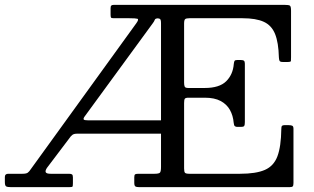

<svg xmlns="http://www.w3.org/2000/svg" viewBox="-20 -770 1292 790"><path d="M0 -21Q0 -6 5.5 -3Q11 0 25 0H264Q276 0 278 -2Q280 -4 280 -16V-40Q280 -49.5 276.5 -52.2Q273 -55 264 -55H188.5Q172 -55 168.5 -60.8Q165 -66.5 173 -79L264.5 -200Q271.5 -210.5 278 -215.2Q284.5 -220 298 -220H677L687 -275H341Q327.5 -275 324.8 -278Q322 -281 327 -289L609.5 -675.5Q615 -683 616.2 -687.2Q617.5 -691.5 621.5 -693.2Q625.5 -695 639 -695H761Q771 -695 773 -698.8Q775 -702.5 775 -711.5V-736Q775 -745 772.8 -747.5Q770.5 -750 762 -750H449Q441 -750 438 -747.2Q435 -744.5 435 -736V-710Q435 -700.5 436.8 -697.8Q438.5 -695 448 -695H512Q538.5 -695 545.5 -692.8Q552.5 -690.5 541 -674.5L107.5 -75Q100.5 -64 94.2 -59.5Q88 -55 72 -55H14Q0 -55 0 -42ZM618 -695Q633.5 -695 638 -692.2Q642.5 -689.5 642.5 -674V-83Q642.5 -64.5 638.2 -59.8Q634 -55 615.5 -55H550.5Q540.5 -55 536.5 -53Q532.5 -51 532.5 -41V-18Q532.5 -6 537 -3Q541.5 0 552.5 0H1171.5Q1181.5 0 1184.5 -3.2Q1187.5 -6.5 1187.5 -17V-240Q1187.5 -250 1182.8 -252.5Q1178 -255 1168.5 -255H1149.5Q1143 -255 1140.2 -252Q1137.5 -249 1137.5 -239Q1136.5 -167 1121.5 -127Q1106.5 -87 1070 -71Q1033.5 -55 967.5 -55H759.5Q745 -55 741.2 -59Q737.5 -63 737.5 -77V-346Q737.5 -359.5 740.5 -363.8Q743.5 -368 756.5 -368H822.5Q862.5 -368 887.8 -354.5Q913 -341 926 -317.8Q939 -294.5 941.5 -265Q942.5 -253.5 946.5 -250.8Q950.5 -248 955 -248H971.5Q982.5 -248 985 -252Q987.5 -256 987.5 -268V-508Q987.5 -516.5 984 -519.8Q980.5 -523 972 -523H955.5Q948 -523 945.5 -520Q943 -517 942 -507Q938.5 -463 910.5 -435.5Q882.5 -408 822.5 -408H754.5Q742.5 -408 740 -413.5Q737.5 -419 737.5 -430V-673Q737.5 -687.5 741.8 -691.2Q746 -695 759.5 -695H977.5Q1033.5 -695 1065.5 -680.2Q1097.5 -665.5 1111.8 -630.2Q1126 -595 1127.5 -534Q1128 -524.5 1130.2 -519.8Q1132.5 -515 1143.5 -515H1163.5Q1176.5 -515 1177 -519Q1177.5 -523 1177.5 -535V-726Q1177.5 -743.5 1172.8 -746.8Q1168 -750 1150.5 -750H549.5Q538.5 -750 535.5 -746.2Q532.5 -742.5 532.5 -731V-716Q532.5 -704.5 535.2 -699.8Q538 -695 550.5 -695Z"/></svg>

Font: Besley
Style: Regular
Weight: 400
Designer: Owen Earl
Foundry: indestructible type*
Version: Version 4.000